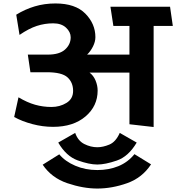

<svg xmlns="http://www.w3.org/2000/svg" viewBox="-20 -719 1020 1111"><path d="M729 0V-299H498Q521 -282 533 -253Q545 -224 545 -195Q545 -105 474.5 -45Q404 15 287 15Q227 15 167 -1Q107 -17 62 -42L87 -156Q137 -126 183 -113Q229 -100 278 -100Q326 -100 364.5 -123.5Q403 -147 403 -193Q403 -242 370.5 -271.5Q338 -301 251 -301H156L141 -403H257Q324 -403 356.5 -432.5Q389 -462 389 -503Q389 -534 362 -559Q335 -584 288 -584Q239 -584 193 -569Q147 -554 93 -517L74 -634Q124 -665 180.5 -682Q237 -699 301 -699Q416 -699 474 -640Q532 -581 532 -504Q532 -478 518 -450Q504 -422 484 -403H729V-569H636L619 -680H964L980 -569H869V16ZM673 50 771 106Q723 187 656 210Q589 233 543 233Q496 233 429.5 209Q363 185 317 106L415 50Q431 96 468 114.5Q505 133 543 133Q576 133 613 117.5Q650 102 673 50ZM758 173 854 232Q803 310 715.5 341Q628 372 543 372Q461 372 369.5 341Q278 310 227 234L323 174Q357 215 415.5 240Q474 265 543 265Q610 265 665 242.5Q720 220 758 173Z"/></svg>

Font: Palanquin Dark
Style: Regular
Weight: 400
Designer: Pria Ravichandran
Version: Version 1.000